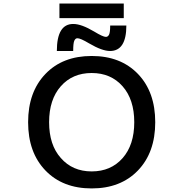

<svg xmlns="http://www.w3.org/2000/svg" viewBox="-20 -1059 1040 1090"><path d="M325.2 -162.1Q391.6 -85.9 500.5 -85.9Q609.4 -85.9 675.8 -161.1Q742.2 -236.3 742.2 -365.2Q742.2 -494.1 675.8 -569.3Q609.4 -644.5 500.5 -644.5Q391.6 -644.5 325.2 -569.3Q258.8 -494.1 258.8 -365.2Q258.8 -236.3 325.2 -162.1ZM238.3 -639.6Q335.9 -741.2 500.5 -741.2Q665 -741.2 763.2 -639.2Q861.3 -537.1 861.3 -365.2Q861.3 -193.4 763.2 -91.3Q665 10.7 500.5 10.7Q335.9 10.7 237.8 -91.3Q139.6 -193.4 139.6 -365.2Q139.6 -537.1 238.3 -639.6ZM514.6 -879.9Q564.5 -849.6 581.1 -849.6Q592.8 -849.6 599.1 -862.3Q605.5 -875 605.5 -914.1H697.3Q697.3 -769.5 604.5 -769.5Q559.6 -769.5 486.3 -812.5Q435.5 -842.8 418.9 -841.8Q408.2 -841.8 401.9 -828.1Q395.5 -814.5 395.5 -769.5H302.7Q302.7 -923.8 396.5 -922.9Q442.4 -922.9 514.6 -879.9ZM317.4 -956.1V-1039.1H682.6V-956.1Z"/></svg>

Font: GenEi Gothic M SemiBold
Style: Regular
Weight: 500
Designer: o_tamon (Modified); [Source Han Sans]
Ryoko NISHIZUKA  (kana & ideographs); Paul D. Hunt (Latin, Greek & Cyrillic); Wenl
Version: Version 1.1a;Original Version 1.004